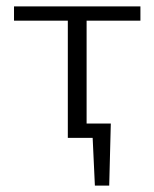

<svg xmlns="http://www.w3.org/2000/svg" viewBox="-20 -433 485 603"><path d="M252 -368V-45H328L323 150H278L271 0H193V-368H24V-413H421V-368Z"/></svg>

Font: Isabella Sans
Style: Regular
Weight: 400
Designer: Original fonts by Christian Thalmann (Catharsis Fonts), Modifications by Cristiano Sobral
Version: Version 0.002;July 12, 2020;FontCreator 13.0.0.2655 64-bit; 